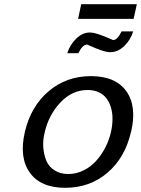

<svg xmlns="http://www.w3.org/2000/svg" viewBox="-20 -871 665 905"><path d="M502.9 -248Q509.8 -278.8 510.3 -307.6Q510.7 -336.4 503.7 -361.8Q496.6 -387.2 482.9 -406Q469.2 -424.8 446.3 -435.8Q423.3 -446.8 393.1 -446.8Q319.8 -446.8 264.6 -387.9Q209.5 -329.1 190.9 -248Q181.2 -210.4 184.1 -175Q187 -139.6 199 -112.1Q210.9 -84.5 237.8 -67.6Q264.6 -50.8 301.8 -50.8Q338.9 -50.8 373 -67.4Q407.2 -84 432.6 -112.1Q458 -140.1 476.1 -175Q494.1 -210 502.9 -248ZM598.1 -250 597.2 -248Q569.3 -127.4 486.3 -56.6Q403.3 14.2 287.1 14.2Q171.4 14.2 120.4 -57.4Q69.3 -128.9 97.2 -249Q125 -369.1 209 -440.7Q293 -512.2 408.2 -512.2Q524.4 -512.2 575.2 -441.4Q626 -370.6 598.1 -250ZM609.9 -782.2H348.1L362.8 -851.1H625ZM296.9 -620.1Q309.1 -659.2 338.9 -688.5Q368.7 -717.8 402.8 -717.8Q419.9 -717.8 446 -709Q472.2 -700.2 491.9 -691.2Q511.7 -682.1 513.2 -682.1Q533.2 -682.1 553.2 -723.1H607.9Q595.2 -682.6 565.4 -653.8Q535.6 -625 500 -625Q482.9 -625 456.8 -634Q430.7 -643.1 411.4 -652.1Q392.1 -661.1 391.1 -661.1Q369.1 -661.1 349.1 -620.1Z"/></svg>

Font: Perun
Style: Italic
Weight: 400
Italic angle: -12°
Foundry: Stefan Peev, Context Ltd
Version: Version 001.000